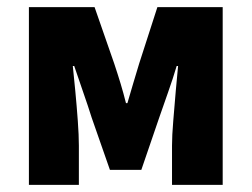

<svg xmlns="http://www.w3.org/2000/svg" viewBox="-20 -518 705 538"><path d="M61 0V-498H245L300 -340Q310 -310 318 -283.5Q326 -257 333 -229H337Q345 -257 353 -283.5Q361 -310 370 -340L421 -498H604V0H462V-110Q462 -138 465.5 -179.5Q469 -221 472.5 -263Q476 -305 479 -333H475Q465 -299 451 -259.5Q437 -220 426 -188L376 -42H288L237 -188Q227 -220 213 -260Q199 -300 188 -333H184Q187 -305 191 -263Q195 -221 198 -179.5Q201 -138 201 -110V0Z"/></svg>

Font: Source Sans 3 ExtraBold
Style: Regular
Weight: 800
Designer: Paul D. Hunt
Foundry: Adobe
Version: Version 3.052;hotconv 1.1.0;makeotfexe 2.6.0